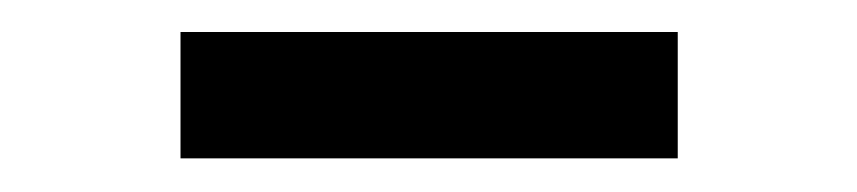

<svg xmlns="http://www.w3.org/2000/svg" viewBox="-20 -756 522 117"><path d="M393 -736.5V-659.5H90V-736.5Z"/></svg>

Font: Merriweather 20pt SemiBold
Style: Regular
Weight: 600
Version: Version 2.100